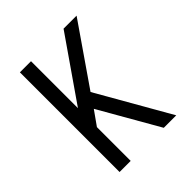

<svg xmlns="http://www.w3.org/2000/svg" viewBox="-200 -868 1001 1001"><g transform="rotate(-45 300.0 -367.5)"><path d="M107 0V-735H189V-389L429 -735H525L295 -402L525 0H433L245 -328L189 -249V0Z"/></g></svg>

Font: Iosevka Custom Extended
Style: Regular
Weight: 400
Width: 7
Monospace: yes
Designer: Belleve Invis
Foundry: Belleve Invis
Version: Version 11.2.4; ttfautohint (v1.8.4)